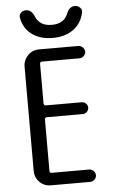

<svg xmlns="http://www.w3.org/2000/svg" viewBox="-62 -987 624 1028"><g transform="rotate(-5 250.0 -472.5)"><path d="M82 -908.2Q79.1 -922.9 89.4 -934.1Q99.6 -945.3 117.2 -945.3Q147.5 -945.3 162.1 -908.2Q183.6 -855.5 249 -855.5Q314.5 -855.5 335.9 -908.2Q349.6 -945.3 380.9 -945.3Q396.5 -945.3 407.7 -934.1Q418.9 -922.9 416 -908.2Q404.3 -850.6 359.9 -817.9Q315.4 -785.2 248.5 -785.2Q181.6 -785.2 137.2 -817.4Q92.8 -849.6 82 -908.2ZM178.7 -664.1Q173.8 -664.1 170.9 -661.1Q168 -658.2 168 -653.3V-440.4Q168 -436.5 170.9 -432.6Q173.8 -428.7 178.7 -428.7H372.1Q384.8 -428.7 394.5 -419.4Q404.3 -410.2 404.3 -397Q404.3 -383.8 394.5 -374.5Q384.8 -365.2 372.1 -365.2H178.7Q173.8 -365.2 170.9 -361.8Q168 -358.4 168 -353.5V-77.1Q168 -72.3 170.9 -69.3Q173.8 -66.4 178.7 -66.4H380.9Q393.6 -66.4 403.8 -56.2Q414.1 -45.9 414.1 -32.7Q414.1 -19.5 403.8 -9.8Q393.6 0 380.9 0H168.9Q132.8 0 108.4 -24.9Q84 -49.8 84 -85V-644.5Q84 -679.7 108.4 -705.1Q132.8 -730.5 168.9 -730.5H380.9Q393.6 -730.5 403.8 -720.2Q414.1 -710 414.1 -696.8Q414.1 -683.6 403.8 -673.8Q393.6 -664.1 380.9 -664.1Z"/></g></svg>

Font: Rounded-X Mgen+ 1mn regular
Style: Regular
Weight: 400
Designer: [Source Han Sans]
Ryoko NISHIZUKA  (kana & ideographs); Paul D. Hunt (Latin, Greek & Cyrillic); Wenlong ZHANG  (bopomofo
Version: Version 1.059.20150602